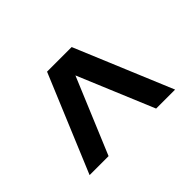

<svg xmlns="http://www.w3.org/2000/svg" viewBox="-80 -820 651 651"><g transform="rotate(-45 245.0 -495.0)"><path d="M304 -670 450 -320H359L245 -593L131 -320H40L186 -670Z"/></g></svg>

Font: Fivo Sans Med
Style: Regular
Weight: 450
Designer: Alexander Slobzheninov
Foundry: Alexander Slobzheninov
Version: 1.0